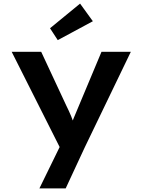

<svg xmlns="http://www.w3.org/2000/svg" viewBox="-20 -817 792 1067"><path d="M199 230 332 -42 331 39 45 -529H209L348 -231Q363 -201 375.5 -171Q388 -141 395 -113L368 -106Q377 -130 390 -161.5Q403 -193 417 -226L544 -529H707L451 2L345 230ZM301 -594 258 -660 425 -797 496 -699Z"/></svg>

Font: Lexend Exa SemiBold
Style: Regular
Weight: 600
Designer: Bonnie Shaver-Troup, Thomas Jockin
Foundry: Lexend
Version: Version 1.007